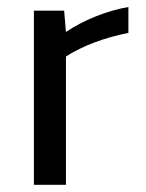

<svg xmlns="http://www.w3.org/2000/svg" viewBox="-20 -514 405 534"><path d="M163.4 0V-357Q234.7 -401.9 337.1 -422.6V-494.5Q291.7 -486.8 245.3 -468Q198.9 -449.2 163.4 -425L158.4 -484.4H74.3V0Z"/></svg>

Font: Arad-FD-VF Thin
Style: Regular
Weight: 100
Designer: Mohammad Darvishi
Version: Version 1.010;September 21, 2024;FontCreator 15.0.0.2992 64-